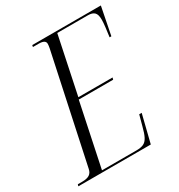

<svg xmlns="http://www.w3.org/2000/svg" viewBox="-193 -828 879 943"><g transform="rotate(-30 247.0 -357.0)"><path d="M-23 0 -20 -10H4Q32 -10 46 -19Q60 -28 64 -48L194 -657Q197 -672 197 -682Q197 -704 159 -704H126L128 -714H517L486 -557H476Q480 -586 483 -610.5Q486 -635 486 -652Q486 -681 474.5 -692.5Q463 -704 438 -704H264L196 -379H390L387 -368H192L117 -10H313Q338 -10 353 -17Q368 -24 378 -43Q388 -62 397 -98L413 -157H427L388 0Z"/></g></svg>

Font: Noto Serif Display ExtraCondensed Light
Style: Italic
Weight: 300
Width: 2
Italic angle: -12°
Designer: Monotype Design Team
Foundry: Monotype Imaging Inc.
Version: Version 2.009